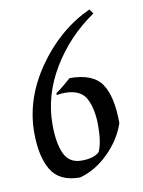

<svg xmlns="http://www.w3.org/2000/svg" viewBox="-72 -636 522 703"><g transform="rotate(-10 188.5 -285.0)"><path d="M103 -193Q103 -125 121 -85Q139 -45 185.5 -45Q232 -45 252 -65Q267 -99 267 -160.5Q267 -222 247 -261Q227 -300 167 -300Q152 -300 137 -297V-304Q164 -323 194 -350Q281 -350 313 -302.5Q345 -255 345 -156Q325 -97 276.5 -49Q228 -1 169 15Q93 15 62.5 -35.5Q32 -86 32 -176Q32 -301 111.5 -415.5Q191 -530 309 -585L321 -568Q223 -501 163 -401.5Q103 -302 103 -193Z"/></g></svg>

Font: Almendra
Style: Italic
Weight: 400
Italic angle: -12°
Designer: Ana Sanfelippo
Foundry: Ana Sanfelippo
Version: Version 1.004